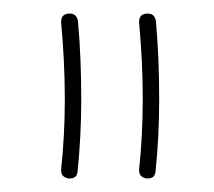

<svg xmlns="http://www.w3.org/2000/svg" viewBox="-20 -697 317 285"><path d="M197.3 -432.1H199.2C206.5 -432.1 210.4 -435.5 210.9 -442.9C214.4 -476.1 216.3 -511.7 216.3 -549.8C216.3 -588.9 214.8 -629.4 211.4 -666C210 -673.3 206.1 -676.8 199.7 -676.8H197.8C190.4 -676.3 186.5 -672.4 186.5 -665V-663.1C189.9 -626.5 191.9 -588.4 191.9 -549.8C191.9 -512.7 189.9 -478 186.5 -445.8V-443.8C186.5 -437.5 189.9 -433.6 197.3 -432.1ZM81.5 -432.1H83.5C90.8 -432.1 94.7 -435.5 95.2 -442.9C98.6 -476.1 100.6 -511.7 100.6 -549.8C100.6 -588.9 99.1 -629.4 95.7 -666C94.2 -673.3 90.3 -676.8 84 -676.8H82C74.7 -676.3 70.8 -672.4 70.8 -665V-663.1C74.2 -626.5 76.2 -588.4 76.2 -549.8C76.2 -512.7 74.2 -478 70.8 -445.8V-443.8C70.8 -437.5 74.2 -433.6 81.5 -432.1Z"/></svg>

Font: Mikhak ExtraLight
Style: Regular
Weight: 200
Designer: Amin Abedi
Version: Version 3.2